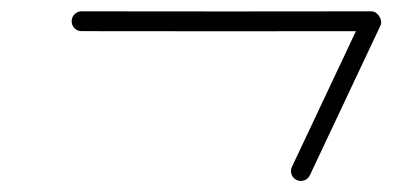

<svg xmlns="http://www.w3.org/2000/svg" viewBox="-20 -302 731 339"><path d="M124 -247C124 -247 124 -247 124 -247C294.7 -246.8 465.4 -246.6 636 -247C641.5 -247 638.7 -255.7 633.9 -263.1C629.2 -270.6 622.5 -276.8 620.2 -271.9C578.6 -183.8 537.1 -95.6 495.5 -7.5C491.3 1.3 495.1 11.7 503.8 15.8C512.5 20 523 16.2 527.1 7.5C527.1 7.5 527.1 7.5 527.1 7.5C568.8 -80.6 610.3 -168.8 651.8 -257C654.1 -261.9 652.9 -268.2 649.7 -273.2C646.5 -278.2 641.4 -282 636 -282C465.3 -281.6 294.7 -281.8 124 -282C114.4 -282 106.5 -274.2 106.5 -264.5C106.5 -254.8 114.3 -247 124 -247Z"/></svg>

Font: FRB American Cursive Guidelines
Style: Italic
Weight: 400
Italic angle: -25°
Version: Version 2.0;Modular Font Editor K font №1